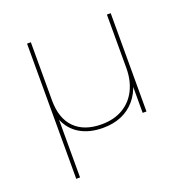

<svg xmlns="http://www.w3.org/2000/svg" viewBox="-127 -636 924 949"><g transform="rotate(-20 335.0 -161.5)"><path d="M115 194V-517H135V-212Q135 -116 185 -66Q235 -16 326 -16Q391 -16 438 -43.5Q485 -71 510 -121Q535 -171 535 -236V-517H555V0H535V-152H540Q526 -103 496 -68Q466 -33 423.5 -15Q381 3 327 3Q256 3 206 -26.5Q156 -56 133 -114L135 -135V194Z"/></g></svg>

Font: Montserrat Alternates Thin
Style: Regular
Weight: 100
Designer: Julieta Ulanovsky
Foundry: Julieta Ulanovsky
Version: Version 9.000